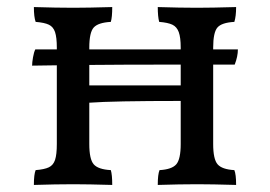

<svg xmlns="http://www.w3.org/2000/svg" viewBox="-20 -522 765 544"><path d="M644 -40Q649 -28 649 2Q581 0 539 0Q489 0 427 2Q427 -28 432 -40Q467 -42 479.5 -56.5Q492 -71 492 -114V-236Q300 -236 233 -231V-114Q233 -71 245.5 -56.5Q258 -42 294 -40Q298 -27 298 2Q230 0 188 0Q138 0 76 2Q76 -28 81 -40Q106 -42 118.5 -48Q131 -54 136 -69Q141 -84 141 -114V-337L71 -336Q71 -345 73.5 -359.5Q76 -374 80 -382H141V-387Q141 -416 136 -431Q131 -446 118.5 -452Q106 -458 81 -460Q76 -474 76 -502Q140 -500 188 -500Q228 -500 298 -502Q298 -473 294 -460Q258 -458 245.5 -444Q233 -430 233 -387V-382H492V-387Q492 -416 486.5 -431Q481 -446 468.5 -452Q456 -458 431 -460Q427 -475 427 -502Q491 -500 538 -500Q579 -500 649 -502Q649 -476 644 -460Q608 -458 596 -444Q584 -430 584 -387V-382H654Q654 -362 645 -339H584V-114Q584 -71 596.5 -56.5Q609 -42 644 -40ZM492 -280V-339Q318 -339 233 -338V-280Z"/></svg>

Font: Vollkorn SC
Style: Regular
Weight: 400
Designer: Friedrich Althausen
Foundry: Friedrich Althausen
Version: Version 4.015